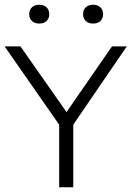

<svg xmlns="http://www.w3.org/2000/svg" viewBox="-30 -791 556 811"><path d="M220 0V-290L233 -245.5L-10.5 -595H56.5L261.5 -302.5H240.5L443 -595H505.5L266.5 -245.5L279.5 -290V0ZM363 -691.5Q344 -691.5 332.5 -702.2Q321 -713 321 -731Q321 -749.5 332.5 -760.2Q344 -771 363 -771Q382.5 -771 394 -760.2Q405.5 -749.5 405.5 -731Q405.5 -713 394 -702.2Q382.5 -691.5 363 -691.5ZM136 -691.5Q116.5 -691.5 105 -702.2Q93.5 -713 93.5 -731Q93.5 -749.5 105 -760.2Q116.5 -771 136 -771Q155 -771 166.5 -760.2Q178 -749.5 178 -731Q178 -713 166.5 -702.2Q155 -691.5 136 -691.5Z"/></svg>

Font: Encode Sans SC Light
Style: Regular
Weight: 300
Version: Version 3.002